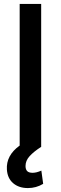

<svg xmlns="http://www.w3.org/2000/svg" viewBox="-20 -747 310 977"><path d="M189.5 -727.1V-0.5L189.9 0Q151.9 24.4 130.9 47.4Q109.9 70.3 109.9 97.7Q109.9 114.7 118.2 123.5Q126.5 132.3 146 132.3Q165.5 132.3 190.4 121.1L199.7 188.5Q164.1 210 122.1 210Q76.2 210 47.1 185.3Q18.1 160.6 15.1 116.2Q10.3 43.9 80.1 -6.3V-727.1Z"/></svg>

Font: Interop Med
Style: Regular
Weight: 500
Designer: Rasmus Andersson, Google, Jang Haemin
Foundry: jhaemin
Version: Version 1.007